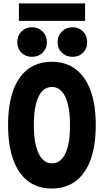

<svg xmlns="http://www.w3.org/2000/svg" viewBox="-20 -1086 602 1114"><path d="M281.2 7.8Q199.7 7.8 143.1 -34.9Q86.4 -77.6 56.6 -159.9Q26.9 -242.2 26.9 -360.4Q26.9 -478.5 56.4 -560.5Q85.9 -642.6 142.6 -685.1Q199.2 -727.5 281.2 -727.5Q361.8 -727.5 418.7 -684.8Q475.6 -642.1 505.6 -560.1Q535.6 -478 535.6 -360.4Q535.6 -242.7 505.9 -160.4Q476.1 -78.1 419.2 -35.2Q362.3 7.8 281.2 7.8ZM281.2 -138.2Q315.4 -138.2 339.1 -164.1Q362.8 -189.9 374.8 -239.5Q386.7 -289.1 386.2 -360.4Q386.2 -432.1 373.8 -481.4Q361.3 -530.8 337.9 -556.2Q314.5 -581.5 281.2 -581.5Q247.1 -581.5 223.6 -555.9Q200.2 -530.3 188.2 -480.7Q176.3 -431.2 176.3 -360.4Q176.3 -289.1 188.7 -239.5Q201.2 -189.9 224.6 -164.1Q248 -138.2 281.2 -138.2ZM401.9 -756.3Q363.8 -756.3 338.9 -780.3Q314 -804.2 314.5 -841.3Q314 -878.4 338.9 -903.1Q363.8 -927.7 401.9 -927.7Q438 -927.7 461.9 -903.1Q485.8 -878.4 485.8 -841.3Q485.8 -804.2 461.9 -780.3Q438 -756.3 401.9 -756.3ZM165.5 -756.3Q128.4 -756.3 104.2 -780.3Q80.1 -804.2 80.1 -841.3Q80.1 -878.4 104.2 -903.1Q128.4 -927.7 165.5 -927.7Q202.6 -927.7 227.3 -903.1Q252 -878.4 252 -841.3Q252 -804.2 227.3 -780.3Q202.6 -756.3 165.5 -756.3ZM89.8 -964.8V-1066.4H473.6V-964.8Z"/></svg>

Font: Reddit Mono ExtraBold
Style: Regular
Weight: 800
Monospace: yes
Designer: Stephen Hutchings
Foundry: Reddit
Version: Version 1.014